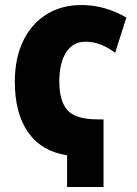

<svg xmlns="http://www.w3.org/2000/svg" viewBox="-20 -744 547 764"><path d="M247 0V-126Q145 -142 92 -217.5Q39 -293 39 -419Q39 -510 71 -578.5Q103 -647 163 -685.5Q223 -724 305 -724Q397 -724 483 -674L438 -534Q410 -555 381 -566.5Q352 -578 320 -578Q270 -578 243 -535.5Q216 -493 216 -419Q216 -341 249 -305Q282 -269 368 -269H392V0Z"/></svg>

Font: Noto Sans ExtraCondensed Black
Style: Regular
Weight: 900
Width: 2
Designer: Monotype Design Team
Foundry: Monotype Imaging Inc.
Version: Version 2.013; ttfautohint (v1.8.4.7-5d5b)